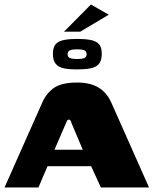

<svg xmlns="http://www.w3.org/2000/svg" viewBox="-22 -829 687 849"><path d="M-2 0 166 -378Q184 -418 217.5 -441Q251 -464 320 -464Q376 -464 412.5 -442.5Q449 -421 469 -378L637 0H424L381 -94H188L148 0ZM219 -167H344L294 -285Q293 -290 290.5 -295Q288 -300 283 -300Q277 -300 274.5 -295Q272 -290 270 -285ZM317 -522Q286 -522 262 -526.5Q238 -531 225 -546Q212 -561 212 -591Q212 -621 225 -634.5Q238 -648 262.5 -652.5Q287 -657 319 -657Q353 -657 377.5 -652.5Q402 -648 415 -634.5Q428 -621 428 -591Q428 -561 415 -546Q402 -531 377 -526.5Q352 -522 317 -522ZM319 -568Q341 -568 351 -572.5Q361 -577 361 -589Q361 -602 351 -606.5Q341 -611 319 -611Q298 -611 287.5 -606.5Q277 -602 277 -589Q277 -577 287 -572.5Q297 -568 319 -568ZM261 -689 380 -809 459 -764 333 -689Z"/></svg>

Font: Genos Thin ExtraBold
Style: Regular
Weight: 800
Version: Version 1.010